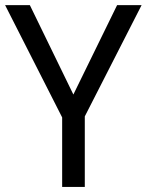

<svg xmlns="http://www.w3.org/2000/svg" viewBox="-20 -734 576 754"><path d="M97.2 -713.9H0L224.1 -272.9V0H313V-276.9L536.1 -713.9H439.9L268.1 -362.8Z"/></svg>

Font: Avrile Sans
Style: Regular
Weight: 400
Designer: Monotype Design Team, Google (font), Stefan Peev (BGR Cyrillic), Cristiano Sobral (main changes)
Foundry: The Avrile Sans Project Authors
Version: Version 3.110